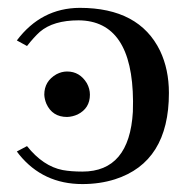

<svg xmlns="http://www.w3.org/2000/svg" viewBox="-20 -459 486 489"><path d="M150.9 -161.1Q113.3 -161.1 98.1 -194.8Q93.3 -206.5 92.8 -217.8Q92.8 -252.4 124 -270Q137.2 -276.9 150.9 -276.9Q183.1 -276.9 201.2 -247.1Q209 -232.9 209 -217.8Q209 -183.1 177.7 -167.5Q164.6 -161.6 150.9 -161.1ZM189.9 -22Q309.6 -22 318.4 -174.3Q318.8 -187.5 318.8 -201.2Q317.4 -406.2 180.2 -407.2Q115.7 -407.2 81.5 -377.9Q66.4 -364.3 48.8 -341.8L22.9 -356Q85 -438.5 183.1 -439Q334.5 -439 387.7 -329.6Q410.2 -282.2 410.2 -222.2Q410.2 -46.4 272.9 -2.4Q234.4 9.8 189.9 9.8Q89.8 9.8 28.8 -65.4Q25.4 -69.8 22.9 -73.2L48.8 -86.9Q89.8 -35.6 139.6 -25.9Q161.1 -22 189.9 -22Z"/></svg>

Font: Linux Libertine Display O
Style: Regular
Weight: 400
Designer: Philipp H. Poll
Foundry: Philipp H. Poll
Version: Version 5.0.9